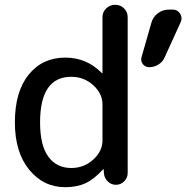

<svg xmlns="http://www.w3.org/2000/svg" viewBox="-20 -770 778 800"><path d="M277 -450Q147 -450 147 -260Q147 -164 181.5 -117Q216 -70 277 -70Q330 -70 368.5 -105Q407 -140 407 -185V-335Q407 -380 368.5 -415Q330 -450 277 -450ZM252 10Q161 10 101.5 -63Q42 -136 42 -260Q42 -388 99.5 -459Q157 -530 252 -530Q341 -530 404 -466Q405 -465 406 -465Q407 -465 407 -466V-698Q407 -720 422.5 -735Q438 -750 460 -750Q482 -750 497 -735Q512 -720 512 -698V-49Q512 -29 497.5 -14.5Q483 0 463 0Q443 0 428.5 -14.5Q414 -29 413 -49L412 -64Q412 -65 411 -65Q410 -65 409 -64Q372 -23 336 -6.5Q300 10 252 10ZM602 -490Q585 -490 575 -503Q565 -516 570 -533L611 -676Q618 -700 638 -715Q658 -730 684 -730H700Q720 -730 730.5 -713Q741 -696 733 -678L666 -531Q658 -512 640 -501Q622 -490 602 -490Z"/></svg>

Font: Rounded Mplus 1c Medium
Style: Regular
Weight: 500
Version: Version 1.059.20150529